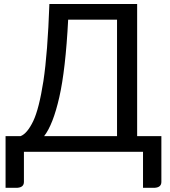

<svg xmlns="http://www.w3.org/2000/svg" viewBox="-20 -736 826 931"><path d="M731.5 174.5H673.5V0H96V146Q96 172 65 174.5H7V-76H80Q112 -88.5 141 -148.5Q169.5 -208 190.5 -343Q211 -478.5 219.5 -716.5H645V-76H762.5V146Q762.5 172 731.5 174.5ZM547.5 -76V-640.5H310.5Q298 -398 267.5 -264.5Q237 -131 194 -76Z"/></svg>

Font: Verano Sans
Style: Regular
Weight: 400
Designer: Lukasz Dziedzic with Adam Twardoch and Botio Nikoltchev
Foundry: tyPoland Lukasz Dziedzic
Version: Version 3.001;December 28, 2019;FontCreator 12.0.0.2547 64-b